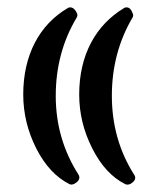

<svg xmlns="http://www.w3.org/2000/svg" viewBox="-20 -507 429 528"><path d="M43.9 -247.1C43.9 -194.8 56.2 -145 80.1 -98.1C104 -51.3 134.8 -18.6 171.4 -0.5L172.9 0L174.3 0.5C179.7 1 185.1 -1 190.9 -5.9C198.7 -12.2 200.2 -19.5 195.8 -26.9C154.3 -91.8 133.3 -164.1 133.3 -243.2C133.3 -323.2 152.8 -395.5 191.4 -459.5C193.4 -463.4 193.4 -467.8 190.9 -472.2C189 -476.1 187 -479 184.6 -481.4C180.2 -485.8 175.3 -487.8 169.4 -486.3L168 -485.8L166.5 -484.9C88.9 -439.5 43.9 -356.4 43.9 -247.1ZM345.2 -460C346.7 -463.4 346.7 -467.3 344.2 -471.7C339.8 -483.4 333.5 -488.3 324.2 -486.3L322.8 -485.8L321.3 -484.9C243.7 -438.5 197.8 -356.4 197.8 -247.1C197.8 -194.8 210 -145.5 233.9 -98.6C257.8 -51.3 288.1 -18.6 324.7 -0.5L326.2 0L327.6 0.5C333.5 1.5 339.4 -0.5 345.2 -5.9C353 -12.7 354 -20 348.1 -27.8C307.6 -92.3 287.6 -164.1 287.6 -243.7C287.6 -322.8 306.6 -395 345.2 -460Z"/></svg>

Font: Parastoo
Style: Bold
Weight: 700
Foundry: Saber Rastikerdar (saber.rastikerdar@gmail.com)
Version: Version 2.0.1